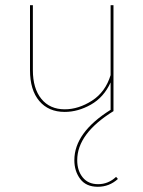

<svg xmlns="http://www.w3.org/2000/svg" viewBox="-20 -426 550 736"><path d="M425 252 432 260Q399 290 355 290Q310 290 287.5 260Q265 230 265 188Q265 82 404 -5V-110Q378 -53 328.5 -25Q279 3 228 3Q166 3 130.5 -39Q95 -81 95 -157V-406H106V-157Q106 -87 138.5 -47Q171 -7 228 -7Q281 -7 332.5 -40Q384 -73 404 -138V-406H415V0Q276 86 276 188Q276 228 297 254Q318 280 356 280Q395 280 425 252Z"/></svg>

Font: EauTest Hairline
Style: Regular
Weight: 250
Designer: Christian Thalmann (Catharsis Fonts)
Version: Version 0.001;PS 000.001;hotconv 1.0.88;makeotf.lib2.5.64775